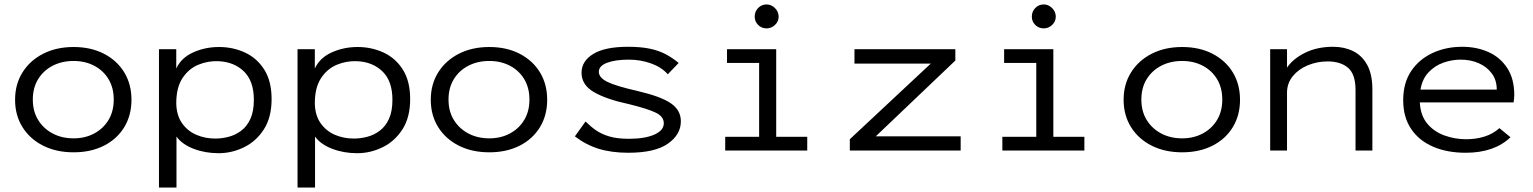

<svg xmlns="http://www.w3.org/2000/svg" viewBox="-20 -679 6915 866"><path d="M312 8Q234 8 174.5 -22Q115 -52 81.5 -105.5Q48 -159 48 -229Q48 -299 81.5 -352.5Q115 -406 174.5 -436.5Q234 -467 312 -467Q390 -467 449 -436.5Q508 -406 540.5 -352.5Q573 -299 573 -229Q573 -159 540.5 -105.5Q508 -52 449 -22Q390 8 312 8ZM312 -55Q364 -55 405 -77Q446 -99 469.5 -138Q493 -177 493 -230Q493 -283 469.5 -322Q446 -361 405 -382.5Q364 -404 312 -404Q259 -404 217.5 -382.5Q176 -361 152 -322Q128 -283 128 -230Q128 -177 152 -138Q176 -99 217.5 -77Q259 -55 312 -55Z M697 167V-457H775V-370Q797 -418 851 -442.5Q905 -467 968 -467Q1031 -467 1085 -442Q1139 -417 1172 -365Q1205 -313 1205 -232Q1205 -150 1170.5 -96Q1136 -42 1081 -15Q1026 12 966 12Q905 12 853 -8Q801 -28 776 -63V167ZM951 -54Q981 -54 1011.5 -62Q1042 -70 1068 -89.5Q1094 -109 1109.5 -143Q1125 -177 1125 -229Q1125 -313 1080.5 -356.5Q1036 -400 965 -403Q918 -405 874.5 -387Q831 -369 803 -326.5Q775 -284 775 -213Q776 -159 801 -123.5Q826 -88 865.5 -71Q905 -54 951 -54Z M1322 167V-457H1400V-370Q1422 -418 1476 -442.5Q1530 -467 1593 -467Q1656 -467 1710 -442Q1764 -417 1797 -365Q1830 -313 1830 -232Q1830 -150 1795.5 -96Q1761 -42 1706 -15Q1651 12 1591 12Q1530 12 1478 -8Q1426 -28 1401 -63V167ZM1576 -54Q1606 -54 1636.5 -62Q1667 -70 1693 -89.5Q1719 -109 1734.5 -143Q1750 -177 1750 -229Q1750 -313 1705.5 -356.5Q1661 -400 1590 -403Q1543 -405 1499.5 -387Q1456 -369 1428 -326.5Q1400 -284 1400 -213Q1401 -159 1426 -123.5Q1451 -88 1490.5 -71Q1530 -54 1576 -54Z M2187 8Q2109 8 2049.5 -22Q1990 -52 1956.5 -105.5Q1923 -159 1923 -229Q1923 -299 1956.5 -352.5Q1990 -406 2049.5 -436.5Q2109 -467 2187 -467Q2265 -467 2324 -436.5Q2383 -406 2415.5 -352.5Q2448 -299 2448 -229Q2448 -159 2415.5 -105.5Q2383 -52 2324 -22Q2265 8 2187 8ZM2187 -55Q2239 -55 2280 -77Q2321 -99 2344.5 -138Q2368 -177 2368 -230Q2368 -283 2344.5 -322Q2321 -361 2280 -382.5Q2239 -404 2187 -404Q2134 -404 2092.5 -382.5Q2051 -361 2027 -322Q2003 -283 2003 -230Q2003 -177 2027 -138Q2051 -99 2092.5 -77Q2134 -55 2187 -55Z M2814 10Q2738 10 2680 -8Q2622 -26 2573 -64L2621 -131Q2643 -109 2668 -91.5Q2693 -74 2728.5 -63.5Q2764 -53 2817 -53Q2889 -53 2931.5 -72Q2974 -91 2974 -123Q2974 -153 2938.5 -170.5Q2903 -188 2818 -209Q2715 -231 2659 -263.5Q2603 -296 2603 -351Q2603 -403 2655.5 -435.5Q2708 -468 2813 -468Q2870 -468 2910.5 -459.5Q2951 -451 2981.5 -435Q3012 -419 3041 -395L2992 -344Q2964 -376 2916.5 -393Q2869 -410 2816 -410Q2756 -410 2718.5 -396Q2681 -382 2681 -355Q2681 -329 2719 -310Q2757 -291 2854 -269Q2961 -244 3006 -213Q3051 -182 3051 -132Q3051 -72 2992.5 -31Q2934 10 2814 10Z M3251 0V-62H3404V-395H3259V-457H3481V-62H3621V0ZM3438 -551Q3415 -551 3399.5 -566.5Q3384 -582 3384 -604Q3384 -627 3399.5 -643Q3415 -659 3438 -659Q3459 -659 3475.5 -642.5Q3492 -626 3492 -604Q3492 -582 3475.5 -566.5Q3459 -551 3438 -551Z M3813 0V-51L4178 -392H3834V-457H4289V-406L3930 -64H4313V0Z M4501 0V-62H4654V-395H4509V-457H4731V-62H4871V0ZM4688 -551Q4665 -551 4649.5 -566.5Q4634 -582 4634 -604Q4634 -627 4649.5 -643Q4665 -659 4688 -659Q4709 -659 4725.5 -642.5Q4742 -626 4742 -604Q4742 -582 4725.5 -566.5Q4709 -551 4688 -551Z M5312 8Q5234 8 5174.5 -22Q5115 -52 5081.5 -105.5Q5048 -159 5048 -229Q5048 -299 5081.5 -352.5Q5115 -406 5174.5 -436.5Q5234 -467 5312 -467Q5390 -467 5449 -436.5Q5508 -406 5540.5 -352.5Q5573 -299 5573 -229Q5573 -159 5540.5 -105.5Q5508 -52 5449 -22Q5390 8 5312 8ZM5312 -55Q5364 -55 5405 -77Q5446 -99 5469.5 -138Q5493 -177 5493 -230Q5493 -283 5469.5 -322Q5446 -361 5405 -382.5Q5364 -404 5312 -404Q5259 -404 5217.5 -382.5Q5176 -361 5152 -322Q5128 -283 5128 -230Q5128 -177 5152 -138Q5176 -99 5217.5 -77Q5259 -55 5312 -55Z M5709 0V-457H5785V-374Q5812 -414 5866.5 -441Q5921 -468 5993 -468Q6043 -468 6083 -448.5Q6123 -429 6146.5 -386.5Q6170 -344 6170 -275V0H6094V-273Q6094 -344 6060.5 -373Q6027 -402 5968 -402Q5922 -402 5880 -385Q5838 -368 5811.5 -336Q5785 -304 5785 -261V0Z M6591 10Q6507 10 6443.5 -17.5Q6380 -45 6344.5 -98Q6309 -151 6309 -227Q6309 -305 6345 -358.5Q6381 -412 6441.5 -440Q6502 -468 6575 -468Q6640 -468 6693 -444.5Q6746 -421 6778 -372.5Q6810 -324 6810 -250Q6810 -242 6809 -233.5Q6808 -225 6807 -217H6384Q6387 -158 6417.5 -121.5Q6448 -85 6495 -68Q6542 -51 6593 -51Q6637 -51 6675.5 -63Q6714 -75 6743 -101L6793 -60Q6720 10 6591 10ZM6387 -275H6731Q6731 -318 6708.5 -348Q6686 -378 6649.5 -394Q6613 -410 6568 -410Q6529 -410 6490.5 -396.5Q6452 -383 6423.5 -353Q6395 -323 6387 -275Z"/></svg>

Font: Inconsolata Expanded Thin
Style: Regular
Weight: 100
Width: 7
Monospace: yes
Designer: Raph Levien, Cyreal, Brenton Simpson
Foundry: Raph Levien, Cyreal, Google
Version: Version 3.100; ttfautohint (v1.8.4.7-5d5b)